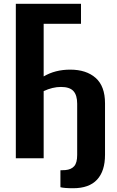

<svg xmlns="http://www.w3.org/2000/svg" viewBox="-20 -830 612 1007"><path d="M363.8 157.2Q316.4 157.2 296.9 151.9V63Q312 63 323.2 62Q354 59.1 369.4 41.3Q384.8 23.4 384.8 -17.1V-286.1Q384.8 -331.1 365 -352.5Q345.2 -374 299.8 -374Q255.4 -374 209 -352.1V0H63V-810.1H404.8V-705.1H209V-429.2Q269.5 -464.8 348.1 -464.8Q432.6 -464.8 481.7 -421.4Q530.8 -377.9 530.8 -288.1V-18.1Q530.8 67.4 489 112.3Q447.3 157.2 363.8 157.2Z"/></svg>

Font: Oswald Medium
Style: Regular
Weight: 500
Designer: Vernon Adams
Foundry: Vernon Adams
Version: Version 4.103